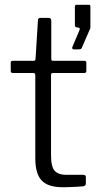

<svg xmlns="http://www.w3.org/2000/svg" viewBox="-20 -785 415 805"><path d="M202 -479Q194 -479 194 -471V-135Q194 -84 210 -68Q226 -52 257 -52H330Q335 -52 337.5 -49.5Q340 -47 340 -42V-15Q340 -7 330 -4Q321 -3 303.5 -2Q286 -1 269 -0.5Q252 0 243 0Q181 0 154.5 -28.5Q128 -57 128 -121V-470Q128 -479 119 -479H34Q25 -479 25 -487V-522Q25 -530 33 -530H122Q128 -530 129 -538L139 -698Q139 -710 148 -710H184Q195 -710 195 -697V-538Q195 -530 202 -530H334Q342 -530 342 -522V-487Q342 -479 333 -479ZM289 -578Q285 -578 283.5 -581Q282 -584 283 -587L313 -658Q317 -668 310 -669L303 -670Q294 -671 294 -679V-757Q294 -765 301 -765H353Q359 -765 359 -758V-670Q359 -669 358.5 -667.5Q358 -666 358 -665L324 -587Q323 -582 319.5 -580Q316 -578 308 -578Z"/></svg>

Font: Libre Franklin Thin Light
Style: Regular
Weight: 300
Version: Version 3.000